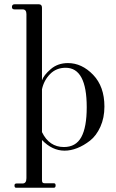

<svg xmlns="http://www.w3.org/2000/svg" viewBox="-20 -706 544 901"><path d="M55 175Q48 175 48 164Q48 155 58 155H86Q104 155 104 130V-640Q104 -662 86 -662H48Q36 -662 36 -673Q36 -686 49 -686H162Q177 -686 177 -670V-329Q185 -353 218 -381.5Q251 -410 299 -410Q364 -410 417 -355Q470 -300 470 -206Q470 -153 451 -111Q432 -69 402.5 -46Q373 -23 342.5 -11Q312 1 283 1Q225 1 177 -49V139Q177 148 180 151Q183 154 190 154H233Q241 154 241 164Q241 175 233 175ZM280 -16Q336 -16 361.5 -62.5Q387 -109 387 -203Q387 -388 288 -388Q244 -388 215 -358.5Q186 -329 177 -287V-86Q211 -16 280 -16Z"/></svg>

Font: HK Venetian
Style: Regular
Weight: 400
Designer: Alfredo Marco Pradil
Foundry: Alfredo Marco Pradil
Version: Version 1.000;PS 001.000;hotconv 1.0.88;makeotf.lib2.5.64775